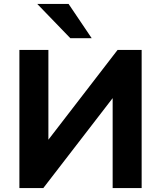

<svg xmlns="http://www.w3.org/2000/svg" viewBox="-20 -960 822 980"><path d="M79 0V-705H227V-230H214L580 -705H703V0H555V-476H568L201 0ZM339 -765 170 -940H330L448 -765Z"/></svg>

Font: Nunito Sans 10pt ExtraBold
Style: Regular
Weight: 800
Designer: Vernon Adams
Foundry: Vernon Adams
Version: Version 3.101;gftools[0.9.27]